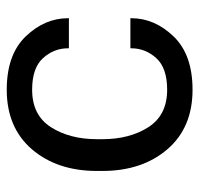

<svg xmlns="http://www.w3.org/2000/svg" viewBox="-31 -537 583 561"><g transform="rotate(-90 260.5 -256.5)"><path d="M41.5 -249V-264.6Q41.5 -380.9 104.7 -454.6Q168 -528.3 278.8 -528.3Q381.3 -528.3 434.6 -472.9Q487.8 -417.5 487.8 -349.1V-346.7H399.9V-349.1Q399.9 -390.6 371.1 -422.4Q342.3 -454.1 278.8 -454.1Q204.6 -454.1 169.4 -399.2Q134.3 -344.2 134.3 -264.6V-249Q134.3 -169.4 169.4 -114.5Q204.6 -59.6 278.8 -59.6Q342.3 -59.6 371.1 -91.3Q399.9 -123 399.9 -164.6V-167H487.8V-164.6Q487.8 -96.2 434.6 -40.8Q381.3 14.6 278.8 14.6Q168 14.6 104.7 -59.1Q41.5 -132.8 41.5 -249Z"/></g></svg>

Font: RobotoFlex
Style: Regular
Weight: 400
Designer: Berlow after Robertson
Foundry: Google
Version: Version 2.136